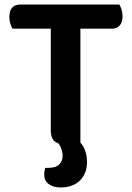

<svg xmlns="http://www.w3.org/2000/svg" viewBox="-20 -627 580 843"><path d="M504 -607Q509 -599 513.5 -585.5Q518 -572 518 -556Q518 -529 505.5 -515Q493 -501 471 -501H333V-1Q348 16 355 38Q362 60 362 84Q362 135 331 165.5Q300 196 247 196Q213 196 193.5 181Q174 166 174 138Q174 125 179 110H192Q225 110 240 95Q255 80 255 56Q255 45 250.5 30Q246 15 236 2Q203 -8 203 -54V-501H35Q30 -510 25.5 -523Q21 -536 21 -552Q21 -580 33.5 -593.5Q46 -607 68 -607H504Z"/></svg>

Font: Baloo 2 Latin SemiBold
Style: Regular
Weight: 400
Designer: Sarang Kulkarni and Ek Type
Foundry: Ek Type
Version: Version 1.001